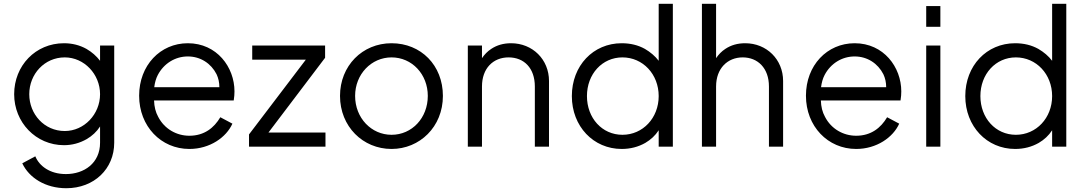

<svg xmlns="http://www.w3.org/2000/svg" viewBox="-20 -777 5745 1017"><path d="M331 220C479 220 585 117 585 -21V-536H510V-455C491 -480 467 -501 438 -518C402 -538 362 -548 319 -548C168 -548 55 -429 55 -278C55 -129 170 -8 319 -8C362 -8 402 -19 439 -40C468 -57 492 -79 510 -107V-21C510 87 426 145 329 145C244 145 188 102 167 51L98 88C134 165 221 220 331 220ZM323 -83C215 -83 135 -172 135 -278C135 -385 216 -473 323 -473C426 -473 510 -384 510 -278C510 -172 426 -83 323 -83Z M983 12C1092 12 1179 -50 1211 -122L1147 -156C1114 -100 1062 -58 983 -58C915 -58 851 -94 818 -158C804 -183 797 -212 796 -245H1218C1221 -262 1222 -280 1222 -293C1222 -421 1129 -548 975 -548C829 -548 717 -431 717 -270C717 -108 833 12 983 12ZM797 -315C800 -339 806 -361 816 -380C848 -441 908 -478 975 -478C1042 -478 1098 -441 1127 -384C1137 -363 1142 -340 1142 -315Z M1704 0V-75H1402L1702 -471V-536H1316V-461H1600L1299 -65V0Z M2054 12C2203 12 2326 -105 2326 -269C2326 -431 2210 -548 2054 -548C1899 -548 1781 -428 1781 -269C1781 -107 1902 12 2054 12ZM2054 -63C1947 -63 1861 -152 1861 -269C1861 -384 1947 -473 2054 -473C2162 -473 2246 -384 2246 -269C2246 -152 2162 -63 2054 -63Z M2533 0V-319C2533 -415 2592 -473 2674 -473C2756 -473 2813 -416 2813 -319V0H2888V-348C2888 -462 2801 -548 2687 -548C2647 -548 2612 -538 2582 -518C2562 -505 2546 -488 2533 -469V-536H2458V0Z M3273 12C3319 12 3361 1 3398 -20C3427 -37 3451 -59 3469 -87V0H3544V-757H3469V-455C3450 -480 3425 -501 3396 -518C3360 -538 3319 -548 3273 -548C3122 -548 3009 -429 3009 -268C3009 -108 3123 12 3273 12ZM3277 -63C3169 -63 3089 -152 3089 -268C3089 -385 3170 -473 3277 -473C3385 -473 3469 -384 3469 -268C3469 -152 3385 -63 3277 -63Z M3773 0V-319C3773 -415 3834 -473 3914 -473C3994 -473 4053 -416 4053 -319V0H4128V-348C4128 -462 4041 -548 3927 -548C3887 -548 3852 -538 3822 -518C3802 -505 3786 -488 3773 -469V-757H3698V0Z M4515 12C4624 12 4711 -50 4743 -122L4679 -156C4646 -100 4594 -58 4515 -58C4447 -58 4383 -94 4350 -158C4336 -183 4329 -212 4328 -245H4750C4753 -262 4754 -280 4754 -293C4754 -421 4661 -548 4507 -548C4361 -548 4249 -431 4249 -270C4249 -108 4365 12 4515 12ZM4329 -315C4332 -339 4338 -361 4348 -380C4380 -441 4440 -478 4507 -478C4574 -478 4630 -441 4659 -384C4669 -363 4674 -340 4674 -315Z M4961 -635V-745H4886V-635ZM4961 0V-536H4886V0Z M5357 12C5403 12 5445 1 5482 -20C5511 -37 5535 -59 5553 -87V0H5628V-757H5553V-455C5534 -480 5509 -501 5480 -518C5444 -538 5403 -548 5357 -548C5206 -548 5093 -429 5093 -268C5093 -108 5207 12 5357 12ZM5361 -63C5253 -63 5173 -152 5173 -268C5173 -385 5254 -473 5361 -473C5469 -473 5553 -384 5553 -268C5553 -152 5469 -63 5361 -63Z"/></svg>

Font: Plus Jakarta Sans
Style: Regular
Weight: 400
Designer: Gumpita Rahayu
Foundry: Tokotype
Version: Version 2.071;gftools[0.9.30]